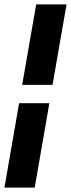

<svg xmlns="http://www.w3.org/2000/svg" viewBox="-38 -731 326 883"><path d="M-17.6 131.8 49.8 -256.3H189L121.6 131.8ZM203.6 -340.8H64L128.4 -710.9H268.1Z"/></svg>

Font: TypoPRO Roboto
Style: Italic
Weight: 900
Italic angle: -12°
Designer: Google
Version: Version 2.136; 2016